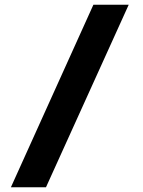

<svg xmlns="http://www.w3.org/2000/svg" viewBox="-20 -750 604 810"><path d="M523 -730 174 40H26L374 -730Z"/></svg>

Font: M PLUS 1p ExtraBold
Style: Regular
Weight: 800
Version: Version 1.062